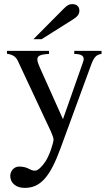

<svg xmlns="http://www.w3.org/2000/svg" viewBox="-20 -698 540 936"><path d="M143 -507H183L337 -604C358 -617 367 -630 367 -646C367 -666 354 -678 332 -678C317 -678 308 -673 290 -655ZM475 -450H342V-435C373 -435 388 -427 388 -411C388 -407 387 -400 384 -393L287 -117L175 -367C169 -381 162 -397 162 -408C162 -426 176 -433 219 -435V-450H14V-436C40 -432 57 -423 67 -401L199 -119C218 -79 241 -33 241 -18C241 -2 221 61 201 90C185 114 165 134 151 134C145 134 136 133 125 127C107 117 91 114 73 114C49 114 30 135 30 160C30 193 57 218 100 218C176 218 223 167 275 25L425 -384C439 -421 451 -432 475 -435Z"/></svg>

Font: STIXGeneral
Style: Regular
Weight: 400
Designer: MicroPress Inc., with final additions and corrections provided by Coen Hoffman, Elsevier (retired)
Version: Version 1.1.0